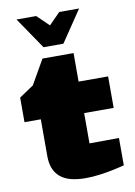

<svg xmlns="http://www.w3.org/2000/svg" viewBox="-93 -891 677 961"><g transform="rotate(-10 246.0 -411.0)"><path d="M263 10Q175 10 134 -26Q93 -62 93 -131V-319H10V-444L83 -493L154 -617H312V-472H462V-312H312V-158L462 -159V-20Q462 -20 444 -15.5Q426 -11 396.5 -5Q367 1 332 5.5Q297 10 263 10ZM60 -832 169 -672H270L378 -832H277L220 -774L160 -832Z"/></g></svg>

Font: Rowdies
Style: Bold
Weight: 700
Designer: Jaikishan Patel
Version: Version 1.000; ttfautohint (v1.8.3)